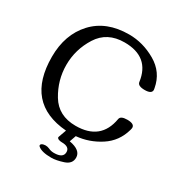

<svg xmlns="http://www.w3.org/2000/svg" viewBox="-199 -811 1074 1145"><g transform="rotate(30 337.5 -238.5)"><path d="M650.9 -200.7Q650.9 -195.3 647.9 -184.6Q623 -94.7 547.4 -45.7Q471.7 3.4 383.8 11.2L368.2 55.7Q450.2 70.3 450.2 121.6Q450.2 164.6 402.3 180.2Q354.5 195.8 320.8 195.8Q254.4 195.8 228.5 172.9Q224.6 168.9 224.6 165.5Q224.6 154.8 243.2 150.4Q249 148.9 256.8 148.9Q269.5 148.9 283.2 154.8Q299.8 163.1 320.8 163.1Q383.8 163.1 383.8 121.6Q383.8 84.5 330.1 84.5Q316.9 84.5 306.6 80.1Q296.9 75.2 296.9 68.4Q296.9 67.9 299.3 60.5L316.9 11.7Q23.9 -11.2 23.9 -328.1Q23.9 -481.4 112.5 -577.4Q201.2 -673.3 357.4 -673.3Q453.1 -673.3 541.3 -622.3Q629.4 -571.3 647.5 -472.2Q649.4 -464.4 649.4 -460Q649.4 -432.6 601.6 -432.6Q554.2 -432.6 550.8 -458Q529.3 -618.7 357.4 -618.7Q238.3 -618.7 180.4 -527.1Q122.6 -435.5 122.6 -329.1Q122.6 -224.6 177.7 -133.1Q232.9 -41.5 351.6 -41.5Q523.9 -41.5 551.8 -203.1Q555.7 -227.5 601.6 -227.5Q650.9 -227.5 650.9 -200.7Z"/></g></svg>

Font: Gayathri
Style: Bold
Weight: 700
Designer: Binoy Dominic <binoy.domenic@gmail.com>
Foundry: SMC
Version: Version 1.000